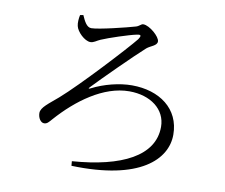

<svg xmlns="http://www.w3.org/2000/svg" viewBox="-84 -858 1169 999"><g transform="rotate(10 500.0 -358.5)"><path d="M262 -744C258 -726 256 -702 260 -686C266 -657 308 -615 339 -615C357 -615 370 -628 389 -636C428 -653 531 -687 570 -695C596 -701 594 -691 582 -673C539 -619 323 -385 230 -304C183 -263 142 -236 142 -206C142 -180 157 -157 175 -157C191 -157 199 -168 214 -185C314 -298 448 -398 584 -398C696 -398 778 -337 778 -244C778 -90 612 -7 352 12L354 36C718 48 848 -85 848 -215C848 -352 738 -431 592 -431C526 -431 446 -411 382 -378C372 -373 369 -375 378 -384C420 -429 579 -587 631 -633C651 -650 685 -656 685 -679C685 -704 628 -754 595 -754C582 -754 577 -740 555 -735C518 -724 370 -687 331 -687C306 -687 292 -718 279 -747Z"/></g></svg>

Font: Source Han Serif K
Style: Regular
Weight: 400
Designer: Ryoko NISHIZUKA 西塚涼子 (kana & ideographs); Frank Grießhammer (Latin, Greek & Cyrillic); Wenlong ZHANG 张文龙 (bopomofo); San
Foundry: Adobe Systems Incorporated
Version: Version 1.001;PS 1.001;hotconv 16.6.54;makeotf.lib2.5.65590